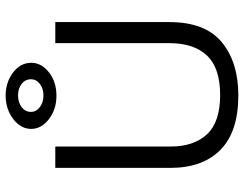

<svg xmlns="http://www.w3.org/2000/svg" viewBox="-110 -724 846 665"><g transform="rotate(-90 312.5 -392.0)"><path d="M314 11Q189 11 126 -50.5Q63 -112 63 -225V-623H137V-224Q137 -143 179.5 -97.5Q222 -52 315 -52Q409 -52 452 -97.5Q495 -143 495 -227V-623H568V-228Q568 -104 498.5 -46.5Q429 11 314 11ZM313 -619Q266 -619 232 -645Q198 -671 198 -707Q198 -731 214 -751Q230 -771 256 -783Q282 -795 313 -795Q359 -795 393 -769.5Q427 -744 427 -706Q427 -671 394 -645Q361 -619 313 -619ZM314 -664Q338 -664 354 -676.5Q370 -689 370 -707Q370 -727 354 -739.5Q338 -752 314 -752Q290 -752 273.5 -739.5Q257 -727 257 -707Q257 -689 273.5 -676.5Q290 -664 314 -664Z"/></g></svg>

Font: Inconsolata Expanded
Style: Regular
Weight: 400
Width: 7
Monospace: yes
Designer: Raph Levien, Cyreal, Brenton Simpson
Foundry: Raph Levien, Cyreal, Google
Version: Version 3.100; ttfautohint (v1.8.4.7-5d5b)